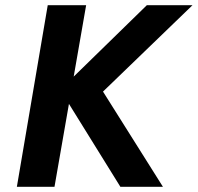

<svg xmlns="http://www.w3.org/2000/svg" viewBox="-20 -720 762 740"><path d="M164 -700 45 0H190L312 -700ZM546 -700 212 -374 444 0H608L377 -367L722 -700Z"/></svg>

Font: Jost SemiBold
Style: Italic
Weight: 600
Italic angle: -5°
Version: Version 3.710